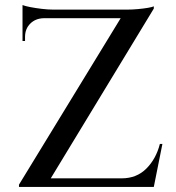

<svg xmlns="http://www.w3.org/2000/svg" viewBox="-20 -739 694 759"><path d="M588 -714Q588 -714 588 -709.5Q588 -705 588 -705L160 0H55V-9L457 -667H69V-701H482Q502 -701 524.5 -703Q547 -705 564.5 -708Q582 -711 588 -714ZM589 -34 583 0H121V-34ZM622 -170 588 0H439L448 -27L461 -34Q520 -34 558.5 -72.5Q597 -111 612 -170ZM152 -667Q120 -666 99.5 -645.5Q79 -625 79 -593V-577H69V-670H152ZM69 -719Q79 -715 99.5 -711Q120 -707 145 -704Q170 -701 191 -701L69 -690Z"/></svg>

Font: Cinzel Eorzea
Style: Regular
Weight: 500
Designer: Natanael Gama
Version: Version 2.000